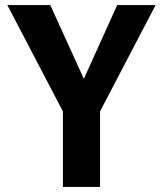

<svg xmlns="http://www.w3.org/2000/svg" viewBox="-20 -740 645 760"><path d="M229 0V-299L9 -720H179L351 -342H273L444 -720H596L376 -299V0Z"/></svg>

Font: Instrument Sans SemiCondensed
Style: Bold
Weight: 700
Width: 4
Designer: Rodrigo Fuenzalida
Foundry: fragTYPE
Version: Version 1.000;gftools[0.9.28]